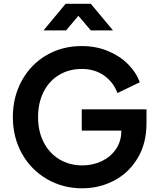

<svg xmlns="http://www.w3.org/2000/svg" viewBox="-20 -1006 848 1038"><path d="M49.5 -372.8Q49.5 -482 97.9 -570Q146.2 -658 231 -707.5Q315.8 -757 422 -757Q498.5 -757 562.9 -730.5Q627.2 -704 671.6 -659.6Q716 -615.2 735.8 -561.2L615 -503Q593 -562.2 542.4 -597.8Q491.8 -633.2 422 -633.2Q352.8 -633.2 298.9 -600.6Q245 -568 215.4 -508.8Q185.8 -449.5 185.8 -372.8Q185.8 -296 216.1 -236.8Q246.5 -177.5 301.1 -144.6Q355.8 -111.8 425 -111.8Q482 -111.8 530.1 -134.8Q578.2 -157.8 607 -199.9Q635.8 -242 635.8 -297.2V-354L698 -300H422V-415H772V-340.2Q772 -229.2 723.2 -149.4Q674.5 -69.5 595.2 -28.8Q516 12 425 12Q319.5 12 233.6 -37.9Q147.8 -87.8 98.6 -175.6Q49.5 -263.5 49.5 -372.8ZM334.8 -985.5H471L591 -841.5H471.2L381.8 -946.2H425.2L337.2 -841.5H215.2Z"/></svg>

Font: Trafiko Sans Variable
Style: Regular
Weight: 400
Designer: Gumpita Rahayu / Trafiko
Foundry: Tokotype / Trafiko
Version: Version 0.001;FEAKit 1.0